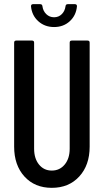

<svg xmlns="http://www.w3.org/2000/svg" viewBox="-20 -895 520 923"><path d="M129 -865Q129 -875 139 -875H173Q183 -875 184 -865Q187 -842 202.5 -827Q218 -812 240 -812Q262 -812 277 -827Q292 -842 295 -865Q296 -875 306 -875H340Q350 -875 350 -865Q346 -821 315.5 -793Q285 -765 240 -765Q195 -765 164 -793Q133 -821 129 -865ZM48 -190V-690Q48 -700 58 -700H134Q144 -700 144 -690V-180Q144 -133 167.5 -104Q191 -75 229 -75Q267 -75 291 -104Q315 -133 315 -180V-690Q315 -700 325 -700H401Q411 -700 411 -690V-190Q411 -101 361 -46.5Q311 8 229 8Q147 8 97.5 -46.5Q48 -101 48 -190Z"/></svg>

Font: Barlow Condensed Medium
Style: Regular
Weight: 500
Width: 3
Designer: Jeremy Tribby
Foundry: Tribby Type
Version: Version 1.422;hotconv 1.0.109;makeotfexe 2.5.65596